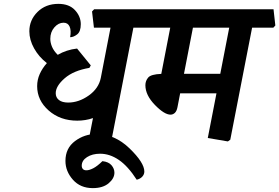

<svg xmlns="http://www.w3.org/2000/svg" viewBox="-20 -697 1431 984"><path d="M782.7 -566.4 772.5 -555.2H663.6L551.8 19L539.6 27.8L436.5 10.3L456.5 -91.8Q437 -85 416.5 -81.8Q396 -78.6 376 -78.6Q288.6 -78.6 229.5 -130.6Q170.4 -182.6 170.4 -255.4Q170.4 -288.1 183.6 -317.6Q196.8 -347.2 220.2 -373.5Q179.2 -405.3 154.8 -449Q130.4 -492.7 130.4 -536.6Q130.4 -594.2 172.1 -635.7Q213.9 -677.2 279.3 -677.2Q334.5 -677.2 364.3 -645Q394 -612.8 394 -573.2Q394 -535.2 375.5 -520.8Q356.9 -506.3 339.4 -506.3Q345.7 -540.5 336.9 -560.5Q328.1 -580.6 305.7 -580.6Q279.3 -580.6 258.5 -556.6Q237.8 -532.7 237.8 -498Q237.8 -478 246.8 -456.8Q255.9 -435.5 275.9 -416Q297.4 -428.7 322.8 -437Q348.1 -445.3 375 -448.2L445.3 -361.8L438 -349.1Q356.9 -335.4 311.3 -295.7Q265.6 -255.9 265.6 -219.2Q265.6 -197.3 282.2 -184.3Q298.8 -171.4 329.6 -171.4Q383.8 -171.4 434.8 -207.5Q485.8 -243.7 496.6 -297.9L546.4 -555.2H461.4L451.7 -638.2L462.4 -649.4H773.4Z M315.4 127.9Q315.4 62.5 364.3 26.1Q413.1 -10.3 473.6 -10.3Q567.4 -10.3 643.6 63.2Q719.7 136.7 719.7 182.1Q719.7 196.8 709.2 208.3Q698.7 219.7 680.7 224.1Q635.7 154.3 589.1 122.6Q542.5 90.8 493.2 90.8Q453.1 90.8 426 108.2Q398.9 125.5 398.9 152.3Q398.9 162.6 404.8 169.2Q410.6 175.8 422.9 175.8Q437.5 175.8 458 165.3Q478.5 154.8 504.9 128.9Q536.6 132.3 551.5 149.9Q566.4 167.5 566.4 188Q566.4 217.3 536.9 242.2Q507.3 267.1 455.6 267.1Q391.6 267.1 353.5 223.9Q315.4 180.7 315.4 127.9Z M1381.8 -649.4 1391.1 -566.4 1380.9 -555.2H1272L1160.2 19L1147.9 27.8L1044.9 10.3L1089.4 -218.8H903.3L889.6 -147.9Q885.7 -127.4 876 -118.4Q866.2 -109.4 854 -109.4Q822.3 -109.4 773.7 -159.4Q725.1 -209.5 725.1 -260.3Q725.1 -282.7 739.5 -299.6Q753.9 -316.4 806.6 -318.4L852.5 -555.2H754.9L745.1 -638.2L755.9 -649.4ZM1154.8 -555.2H968.8L922.9 -318.8H1108.9Z"/></svg>

Font: Sitara
Style: Bold Italic
Weight: 700
Italic angle: -11°
Designer: Neelakash Kshetrimayum
Foundry: Neelakash Kshetrimayum
Version: Version 1.000;PS Version 1.000;PS 1.0;hotconv 1.;hotconv 1.0